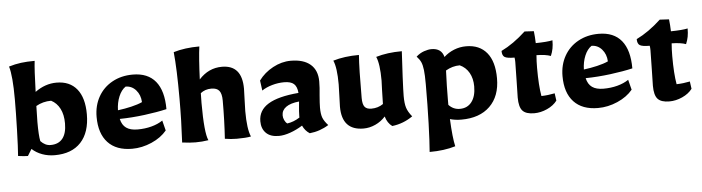

<svg xmlns="http://www.w3.org/2000/svg" viewBox="-46 -741 4078 1115"><g transform="rotate(-5 1993.0 -183.5)"><path d="M117 -39 93 0Q73 0 36 -5Q40 -55 43 -157Q46 -259 46 -333Q46 -472 29 -527Q65 -538 100 -542.5Q135 -547 180 -547Q174 -499 170 -367Q229 -410 295 -410Q372 -410 413.5 -359Q455 -308 455 -212Q455 -106 401.5 -48.5Q348 9 249 9Q210 9 176 -3.5Q142 -16 117 -39ZM324 -170Q324 -221 306 -256Q288 -291 255 -308Q207 -308 167 -285L165 -192Q165 -114 172 -80Q198 -52 230 -52Q276 -52 300 -82Q324 -112 324 -170Z M510 -191Q510 -257 539 -308.5Q568 -360 620.5 -389Q673 -418 740 -418Q828 -418 873 -363Q918 -308 918 -201Q862 -188 788 -178.5Q714 -169 643 -168Q651 -132 675 -115Q699 -98 741 -98Q784 -98 822 -108Q860 -118 888 -137L903 -78Q870 -38 814 -13.5Q758 11 700 11Q608 11 559 -41.5Q510 -94 510 -191ZM780 -254Q778 -296 753.5 -324Q729 -352 693 -352Q668 -335 653 -299Q638 -263 637 -219Q677 -224 715.5 -233Q754 -242 780 -254Z M992 0Q999 -128 999 -255Q999 -429 989 -527Q1055 -547 1140 -547Q1131 -481 1126 -356Q1182 -418 1260 -418Q1377 -418 1377 -280L1375 -217L1373 -150Q1373 -45 1393 0Q1365 6 1310 6Q1276 6 1241 0Q1248 -105 1248 -222Q1248 -262 1234 -279.5Q1220 -297 1188 -297Q1151 -297 1125 -276L1124 -219Q1124 -44 1145 0Q1108 6 1070 6Q1037 6 992 0Z M1455 -83Q1455 -147 1513 -182.5Q1571 -218 1690 -228Q1687 -265 1669 -281Q1651 -297 1612 -297Q1577 -297 1542 -287Q1507 -277 1482 -260L1474 -319Q1506 -363 1557 -390.5Q1608 -418 1661 -418Q1736 -418 1776 -383.5Q1816 -349 1816 -284Q1816 -248 1811 -203Q1807 -155 1807 -132Q1807 -95 1815 -73.5Q1823 -52 1846 -27Q1795 5 1735 11Q1708 -6 1694 -37Q1659 -15 1622 -2Q1585 11 1555 11Q1506 11 1480.5 -14.5Q1455 -40 1455 -83ZM1683 -85V-95Q1683 -107 1684 -121.5Q1685 -136 1686 -145L1689 -178Q1639 -173 1613 -154.5Q1587 -136 1587 -106Q1587 -92 1593.5 -78Q1600 -64 1610 -57Q1647 -62 1683 -85Z M1923 -127 1925 -190 1927 -257Q1927 -355 1908 -397Q1974 -417 2059 -417Q2053 -338 2053 -167Q2053 -130 2065 -115Q2077 -100 2104 -100Q2143 -100 2173 -121Q2175 -181 2175 -203L2177 -257Q2177 -355 2158 -397Q2224 -417 2309 -417Q2305 -355 2301 -270Q2297 -185 2297 -157Q2297 -113 2305 -88Q2313 -63 2336 -35Q2282 3 2216 11Q2188 -9 2177 -48Q2152 -20 2118 -4.5Q2084 11 2049 11Q1923 11 1923 -127Z M2431 -213Q2431 -268 2427.5 -297Q2424 -326 2416.5 -343Q2409 -360 2392 -378Q2413 -397 2437.5 -405.5Q2462 -414 2481 -414Q2540 -414 2553 -362Q2579 -386 2612.5 -399.5Q2646 -413 2683 -413Q2761 -413 2803.5 -361.5Q2846 -310 2846 -212Q2846 -108 2786 -49.5Q2726 9 2619 9Q2583 9 2553 0Q2558 109 2570 160Q2504 180 2419 180Q2424 122 2427.5 15Q2431 -92 2431 -213ZM2710 -177Q2710 -223 2691 -256.5Q2672 -290 2637 -306Q2594 -306 2555 -283Q2551 -191 2551 -112V-83Q2578 -54 2616 -54Q2660 -54 2685 -86.5Q2710 -119 2710 -177Z M2956 -90Q2956 -120 2958 -182Q2960 -252 2960 -297Q2960 -311 2958 -323Q2915 -323 2900.5 -332Q2886 -341 2886 -368Q2958 -403 3029 -469L3083 -466Q3087 -432 3088 -396Q3155 -397 3186 -404Q3186 -377 3182 -356Q3178 -335 3169 -314Q3140 -325 3086 -326Q3083 -290 3083 -252Q3083 -148 3094 -87Q3133 -88 3172 -96L3178 -53Q3157 -25 3119.5 -8Q3082 9 3044 9Q2996 9 2976 -13Q2956 -35 2956 -90Z M3226 -191Q3226 -257 3255 -308.5Q3284 -360 3336.5 -389Q3389 -418 3456 -418Q3544 -418 3589 -363Q3634 -308 3634 -201Q3578 -188 3504 -178.5Q3430 -169 3359 -168Q3367 -132 3391 -115Q3415 -98 3457 -98Q3500 -98 3538 -108Q3576 -118 3604 -137L3619 -78Q3586 -38 3530 -13.5Q3474 11 3416 11Q3324 11 3275 -41.5Q3226 -94 3226 -191ZM3496 -254Q3494 -296 3469.5 -324Q3445 -352 3409 -352Q3384 -335 3369 -299Q3354 -263 3353 -219Q3393 -224 3431.5 -233Q3470 -242 3496 -254Z M3744 -90Q3744 -120 3746 -182Q3748 -252 3748 -297Q3748 -311 3746 -323Q3703 -323 3688.5 -332Q3674 -341 3674 -368Q3746 -403 3817 -469L3871 -466Q3875 -432 3876 -396Q3943 -397 3974 -404Q3974 -377 3970 -356Q3966 -335 3957 -314Q3928 -325 3874 -326Q3871 -290 3871 -252Q3871 -148 3882 -87Q3921 -88 3960 -96L3966 -53Q3945 -25 3907.5 -8Q3870 9 3832 9Q3784 9 3764 -13Q3744 -35 3744 -90Z"/></g></svg>

Font: Mirza
Style: Bold
Weight: 700
Designer: Arabic design by Kourosh Beigpour, Latin design by Eduardo Tunni, engineering by Lasse Fister
Version: Version 1.0010g